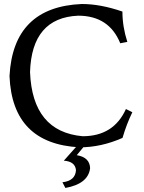

<svg xmlns="http://www.w3.org/2000/svg" viewBox="-20 -723 716 955"><path d="M376.5 9.8Q41 -7.3 27.3 -344.7Q45.4 -689 387.2 -703.1Q480 -703.1 588.9 -665.5Q588.9 -590.8 613.3 -514.6L578.1 -507.8Q522.5 -645 368.7 -645Q137.7 -634.8 129.4 -364.3Q141.1 -67.9 391.1 -45.4Q545.4 -45.4 606.4 -180.7L638.2 -164.6Q609.4 -105.5 589.4 -37.1Q483.4 9.8 376.5 9.8ZM305.2 211.9 290.5 183.6Q355 176.3 357.9 123Q353.5 80.1 297.4 76.2L365.2 0H402.3L361.8 48.8Q426.3 59.6 428.2 113.3Q418.9 191.4 305.2 211.9Z"/></svg>

Font: Almanac
Style: Regular
Weight: 400
Designer: Eden's Almanac
Version: Version 3.501;March 28, 2021;FontCreator 13.0.0.2683 64-bit